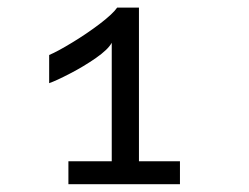

<svg xmlns="http://www.w3.org/2000/svg" viewBox="-20 -874 640 494"><path d="M106.5 -660V-732.5Q128 -741.5 166.2 -764.8Q204.5 -788 237.8 -813.5Q271 -839 281.5 -854.5H337.5V-459H443V-400H156V-459H267.5V-764Q258 -746.5 226.8 -724.8Q195.5 -703 160.2 -684.8Q125 -666.5 106.5 -660Z"/></svg>

Font: JuliaMono Light
Style: Regular
Weight: 300
Monospace: yes
Designer: cormullion
Foundry: corm
Version: Version 0.054; ttfautohint (v1.8.4)